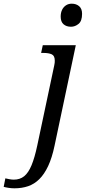

<svg xmlns="http://www.w3.org/2000/svg" viewBox="-160 -781 471 1041"><path d="M-82 240Q-97 240 -113.5 237.5Q-130 235 -140 232L-131 186Q-123 188 -109.5 190.5Q-96 193 -85 193Q-52 193 -29 174.5Q-6 156 11 115Q28 74 42 8L134 -426Q136 -434 136.5 -440.5Q137 -447 137 -452Q137 -479 120.5 -486.5Q104 -494 76 -494H63L72 -536H251L136 8Q122 75 101 119.5Q80 164 53 190.5Q26 217 -7.5 228.5Q-41 240 -82 240ZM225 -636Q200 -636 184.5 -649.5Q169 -663 169 -691Q169 -712 176.5 -727.5Q184 -743 197.5 -752Q211 -761 229 -761Q253 -761 269 -747.5Q285 -734 285 -706Q285 -667 266 -651.5Q247 -636 225 -636Z"/></svg>

Font: Noto Serif
Style: Italic
Weight: 400
Italic angle: -12°
Designer: Monotype Design Team
Foundry: Monotype Imaging Inc.
Version: Version 2.013